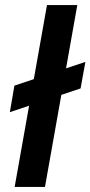

<svg xmlns="http://www.w3.org/2000/svg" viewBox="-20 -740 358 760"><path d="M19 -296 37 -401 318 -495 299 -390ZM38 0 166 -720H286L158 0Z"/></svg>

Font: DM Sans 16pt SemiBold
Style: Italic
Weight: 600
Italic angle: -10°
Version: Version 4.004;gftools[0.9.30]